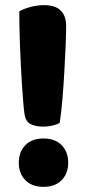

<svg xmlns="http://www.w3.org/2000/svg" viewBox="-20 -708 338 746"><path d="M237 -607Q237 -579 235 -531Q233 -483 230 -429Q227 -375 222.5 -322Q218 -269 212 -231Q208 -228 200 -225Q192 -222 183 -220Q174 -218 165 -217Q156 -216 149 -216Q120 -216 100.5 -225Q81 -234 76 -260Q73 -278 70.5 -308.5Q68 -339 65.5 -376.5Q63 -414 61 -454.5Q59 -495 57.5 -534Q56 -573 55.5 -607Q55 -641 55 -664Q75 -675 100.5 -681.5Q126 -688 151 -688Q195 -688 216 -667Q237 -646 237 -607ZM53 -76Q53 -118 78.5 -144Q104 -170 149 -170Q194 -170 219.5 -144Q245 -118 245 -76Q245 -34 219.5 -8Q194 18 149 18Q104 18 78.5 -8Q53 -34 53 -76Z"/></svg>

Font: Baloo Bhaina 2 ExtraBold
Style: Regular
Weight: 800
Designer: Yesha Goshar, Manish Minz, Shuchita Grover and Ek Type
Foundry: Ek Type
Version: Version 1.640;hotconv 1.0.111;makeotfexe 2.5.65597; ttfautoh